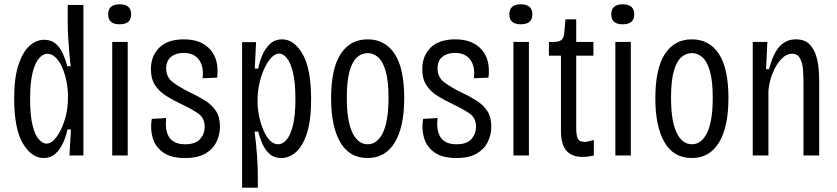

<svg xmlns="http://www.w3.org/2000/svg" viewBox="-20 -723 3893 893"><path d="M183 12Q127 12 86.5 -55.5Q46 -123 46 -266Q46 -362 66 -422Q86 -482 117.5 -510Q149 -538 186 -538Q217 -538 238 -520.5Q259 -503 272 -474.5Q285 -446 293 -415H309Q305 -445 302 -481.5Q299 -518 297 -552Q295 -586 295 -608V-700H368V0H303L310 -121H294Q287 -88 273 -57.5Q259 -27 237 -7.5Q215 12 183 12ZM197 -55Q215 -55 232.5 -73.5Q250 -92 264.5 -122.5Q279 -153 287.5 -190Q296 -227 296 -264V-278Q296 -309 289.5 -343Q283 -377 270.5 -406.5Q258 -436 240 -454.5Q222 -473 200 -473Q181 -473 162.5 -453Q144 -433 132 -387Q120 -341 120 -264Q120 -185 131.5 -139.5Q143 -94 161 -74.5Q179 -55 197 -55Z M502 0V-528H574V0ZM536 -610Q483 -610 483 -656Q483 -703 536 -703Q590 -703 590 -656Q590 -610 536 -610Z M841 12Q774 12 737.5 -15Q701 -42 689.5 -84Q678 -126 686 -170L753 -174Q740 -52 841 -52Q890 -52 911 -76.5Q932 -101 932 -133Q932 -173 904 -193.5Q876 -214 825 -238Q787 -256 754.5 -276Q722 -296 702 -325.5Q682 -355 682 -402Q682 -463 721 -501.5Q760 -540 835 -540Q916 -540 958 -492.5Q1000 -445 990 -362L922 -359Q929 -413 905.5 -445Q882 -477 834 -477Q798 -477 775.5 -458.5Q753 -440 753 -405Q753 -364 783.5 -341Q814 -318 860 -295Q901 -276 933 -256Q965 -236 984 -207.5Q1003 -179 1003 -134Q1003 -97 987 -63.5Q971 -30 935.5 -9Q900 12 841 12Z M1106 150V-527H1171L1165 -404H1181Q1186 -432 1199 -464Q1212 -496 1235 -518Q1258 -540 1292 -540Q1348 -540 1387.5 -471.5Q1427 -403 1427 -261Q1427 -163 1407.5 -103Q1388 -43 1356.5 -15.5Q1325 12 1288 12Q1256 12 1235.5 -5.5Q1215 -23 1202 -51Q1189 -79 1181 -111H1164Q1172 -51 1175.5 1.5Q1179 54 1179 84V150ZM1274 -52Q1294 -52 1312 -72Q1330 -92 1342 -138Q1354 -184 1354 -262Q1354 -340 1342.5 -386.5Q1331 -433 1313.5 -453.5Q1296 -474 1279 -474Q1260 -474 1242 -455Q1224 -436 1209.5 -404.5Q1195 -373 1186.5 -335Q1178 -297 1178 -259V-245Q1178 -216 1185 -182.5Q1192 -149 1204.5 -119Q1217 -89 1234.5 -70.5Q1252 -52 1274 -52Z M1690 12Q1605 12 1562.5 -61.5Q1520 -135 1520 -266Q1520 -404 1564.5 -472Q1609 -540 1690 -540Q1771 -540 1815.5 -472.5Q1860 -405 1860 -267Q1860 -132 1816 -60Q1772 12 1690 12ZM1690 -52Q1735 -52 1761 -106Q1787 -160 1787 -269Q1787 -346 1774 -391.5Q1761 -437 1739 -456.5Q1717 -476 1690 -476Q1663 -476 1641 -457Q1619 -438 1606 -392.5Q1593 -347 1593 -268Q1593 -160 1619 -106Q1645 -52 1690 -52Z M2103 12Q2036 12 1999.5 -15Q1963 -42 1951.5 -84Q1940 -126 1948 -170L2015 -174Q2002 -52 2103 -52Q2152 -52 2173 -76.5Q2194 -101 2194 -133Q2194 -173 2166 -193.5Q2138 -214 2087 -238Q2049 -256 2016.5 -276Q1984 -296 1964 -325.5Q1944 -355 1944 -402Q1944 -463 1983 -501.5Q2022 -540 2097 -540Q2178 -540 2220 -492.5Q2262 -445 2252 -362L2184 -359Q2191 -413 2167.5 -445Q2144 -477 2096 -477Q2060 -477 2037.5 -458.5Q2015 -440 2015 -405Q2015 -364 2045.5 -341Q2076 -318 2122 -295Q2163 -276 2195 -256Q2227 -236 2246 -207.5Q2265 -179 2265 -134Q2265 -97 2249 -63.5Q2233 -30 2197.5 -9Q2162 12 2103 12Z M2368 0V-528H2440V0ZM2402 -610Q2349 -610 2349 -656Q2349 -703 2402 -703Q2456 -703 2456 -656Q2456 -610 2402 -610Z M2690 7Q2640 7 2614.5 -22Q2589 -51 2589 -113V-464H2533V-528H2554Q2580 -528 2591 -537Q2602 -546 2604 -566L2610 -633H2660V-528H2740V-464H2660V-127Q2660 -97 2666.5 -80Q2673 -63 2700 -63Q2711 -63 2742 -72V0Q2725 4 2712.5 5.5Q2700 7 2690 7Z M2842 0V-528H2914V0ZM2876 -610Q2823 -610 2823 -656Q2823 -703 2876 -703Q2930 -703 2930 -656Q2930 -610 2876 -610Z M3198 12Q3113 12 3070.5 -61.5Q3028 -135 3028 -266Q3028 -404 3072.5 -472Q3117 -540 3198 -540Q3279 -540 3323.5 -472.5Q3368 -405 3368 -267Q3368 -132 3324 -60Q3280 12 3198 12ZM3198 -52Q3243 -52 3269 -106Q3295 -160 3295 -269Q3295 -346 3282 -391.5Q3269 -437 3247 -456.5Q3225 -476 3198 -476Q3171 -476 3149 -457Q3127 -438 3114 -392.5Q3101 -347 3101 -268Q3101 -160 3127 -106Q3153 -52 3198 -52Z M3481 0V-528H3549L3543 -401H3557Q3575 -473 3605.5 -506.5Q3636 -540 3681 -540Q3722 -540 3744 -518Q3766 -496 3776 -463Q3786 -430 3788 -397.5Q3790 -365 3790 -345V0H3717V-341Q3717 -366 3715 -397Q3713 -428 3701.5 -450.5Q3690 -473 3664 -473Q3636 -473 3612 -446.5Q3588 -420 3572.5 -380Q3557 -340 3554 -301V0Z"/></svg>

Font: Bricolage Grotesque 10pt Condensed Light
Style: Regular
Weight: 300
Width: 3
Designer: Mathieu Triay
Foundry: Atelier Triay
Version: Version 1.000; ttfautohint (v1.8.4.7-5d5b);gftools[0.9.32]